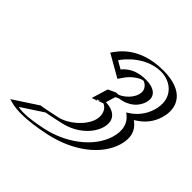

<svg xmlns="http://www.w3.org/2000/svg" viewBox="-196 -952 1153 1153"><g transform="rotate(45 380.5 -375.5)"><path d="M386.6 -555.3 279.5 -616.5C279.5 -616.5 362.3 -770.4 558.6 -770.4C692.1 -770.4 763 -685.4 726.6 -566.4C708.9 -508.6 671.6 -464.4 624.3 -434.6C668.5 -401.5 687 -347.9 664.4 -274C623.3 -139.7 479.2 -39.9 322.2 -5.4C96.9 44.1 51 1.2 51 1.2L210.3 -103C210.3 -103 219.9 -102.7 329.9 -126.8C418.5 -146.3 486.4 -214.5 504.6 -274C523 -334.3 491 -376.8 434.9 -376.8C417.9 -376.8 397 -353 397 -353L429 -457.6L469.5 -476.3C512 -476.3 565.1 -513.7 580.7 -564.7C594.5 -609.7 562.7 -642 517.7 -642C429.3 -642 386.6 -555.3 386.6 -555.3ZM383.8 -576.5 300.1 -624.4C323.8 -659.2 401.2 -755.4 554 -755.4C681.1 -755.4 745.1 -675.9 711.6 -566.4C695.3 -513 661.7 -473.5 618.7 -446.5L597.4 -433.1L612.5 -421.8C653.6 -391.1 670.4 -342.8 649.4 -274C611.3 -149.3 476.1 -53.6 323.2 -20C177.8 11.9 109.2 4.2 81.7 -3.4L212 -88.6C222.5 -90.1 249.3 -94.8 328.8 -112.2C424.4 -133.2 499.1 -206.9 519.6 -274C540.5 -342.5 503.6 -391.8 439.5 -391.8C433.5 -391.8 427.6 -390 422.8 -388.2L441.2 -448.6L468.9 -461.4C519.1 -463.6 578 -506.9 595.7 -564.7C612.6 -620 573.6 -657 522.3 -657C449.1 -657 402.5 -603.7 383.8 -576.5ZM383.8 -576.5C402.5 -603.7 449.1 -657 522.3 -657C573.6 -657 612.6 -620 595.7 -564.7C578 -506.9 519.1 -463.6 468.9 -461.4L441.2 -448.6L422.8 -388.2C427.6 -390 433.5 -391.8 439.5 -391.8C503.6 -391.8 540.5 -342.5 519.6 -274C499.1 -206.9 424.4 -133.2 328.8 -112.2C249.3 -94.8 222.5 -90.1 212 -88.6L81.7 -3.4C109.2 4.2 177.8 11.9 323.2 -20C476.1 -53.6 611.3 -149.3 649.4 -274C670.4 -342.8 653.6 -391.1 612.5 -421.8L597.4 -433.1L618.7 -446.5C661.7 -473.5 695.3 -513 711.6 -566.4C745.1 -675.9 681.1 -755.4 554 -755.4C401.2 -755.4 323.8 -659.2 300.1 -624.4ZM396.2 -571.2C413.4 -596.1 453.4 -642 517.7 -642C562.7 -642 594.5 -609.7 580.7 -564.7C564.9 -512.8 513.8 -478.2 469.4 -476.2L429 -457.6L400.8 -365.6L424.4 -374.4C428.3 -375.9 432 -376.8 434.9 -376.8C490.9 -376.8 523 -334.3 504.6 -274C486.4 -214.5 418.6 -146.3 329.9 -126.8C245.4 -108.3 226.7 -105.2 210 -102.9L47.1 3.8L73.7 11.2C104.8 19.7 175.5 26.8 322.2 -5.4C479.2 -39.9 623.3 -139.7 664.4 -274C687 -348.1 668.3 -401.3 624.3 -434.6C673 -465.5 709 -508.8 726.6 -566.4C763 -685.3 692 -770.4 558.6 -770.4C397.9 -770.4 313.3 -667.4 287.7 -629.6L279 -616.8L385.7 -555.9ZM448.8 -391.6 467.5 -452.9 489.3 -462.9C566.3 -473.2 606.5 -518 620.7 -564.7C633.9 -607.9 615.1 -657 522.3 -657C429.3 -657 390.4 -613.4 372.1 -592.5L322.4 -620.9C343.4 -654.6 430.3 -755.4 554 -755.4C640.2 -755.4 723.7 -687.6 686.6 -566.4C669.4 -510.1 632.8 -467.9 590.2 -441.2L578.5 -433.8L587.8 -426.8C627.3 -397.2 646.5 -346.3 624.4 -274C584 -141.9 440.7 -47.9 304.8 -18.1C163.6 12.9 114.2 2.9 99.1 -1.5L236.5 -91.4C255.3 -94.6 284.6 -100.4 347.2 -114.1C461.7 -139.3 526.1 -213.4 544.6 -274C562.6 -333 541.4 -387.4 448.8 -391.6ZM256.9 -620.2 398.5 -539.3 422.8 -574.4C445 -606.6 493.5 -642 517.7 -642C521.3 -642 573.2 -621.8 555.7 -564.7C539.4 -511.5 482.8 -478.7 468.1 -476.3L450.7 -475.5L402.7 -453.3L370.7 -348.6L442.5 -375.6C467.8 -368.2 496.7 -329.9 479.6 -274C459.4 -208.1 381.2 -140.3 311.5 -124.9C232.9 -107.7 206.8 -103.3 201.6 -102.6L185.9 -100.4L29.7 1.8L55.4 9C98.3 20.9 187.2 26.4 340.6 -7.3C514.6 -45.5 650.6 -147.1 689.4 -274C710.9 -344.4 694.8 -395.4 649 -429.7L643.2 -434L652.7 -440C700.4 -469.9 734.8 -511.5 751.6 -566.4C784.4 -673.6 732.8 -770.4 558.6 -770.4C354.3 -770.4 281.1 -655.8 256.9 -620.2Z"/></g></svg>

Font: Hussar Outliner
Style: Obl
Weight: 700
Foundry: Cannot Into Space Fonts
Version: Version 0.92